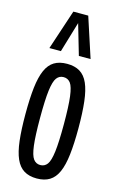

<svg xmlns="http://www.w3.org/2000/svg" viewBox="-123 -840 549 900"><g transform="rotate(15 151.5 -390.0)"><path d="M23.4 -268.1Q23.4 -343.7 29.5 -396.9Q35.7 -450 50.3 -483Q64.9 -516 89.9 -531.1Q114.9 -546.2 152 -546.2Q189.2 -546.2 214.2 -531.1Q239.2 -516 253.8 -483Q268.4 -450 274.5 -396.9Q280.7 -343.7 280.7 -268.1Q280.7 -193.2 274.5 -140Q268.4 -86.8 253.8 -53.8Q239.2 -20.8 214.2 -5.4Q189.2 10 152 10Q114.9 10 89.9 -5.4Q64.9 -20.8 50.3 -53.8Q35.7 -86.8 29.5 -140Q23.4 -193.2 23.4 -268.1ZM94.3 -268.1Q94.3 -181 100.1 -134.9Q105.9 -88.8 118.6 -72Q131.2 -55.1 152 -55.1Q173.2 -55.1 185.7 -72Q198.2 -88.8 204 -134.9Q209.8 -181 209.8 -268.1Q209.8 -356.2 204 -402.1Q198.2 -448 185.7 -464.9Q173.2 -481.7 152 -481.7Q131.2 -481.7 118.6 -464.9Q105.9 -448 100.1 -402.1Q94.3 -356.2 94.3 -268.1ZM51.8 -596 116.1 -790H188.4L251.7 -596H194.8L151.7 -743.9L107.6 -596Z"/></g></svg>

Font: Georama ExtraCondensed Thin
Style: Regular
Weight: 100
Width: 2
Designer: Jean-Baptiste Levee
Foundry: Production Type
Version: Version 1.001